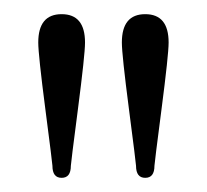

<svg xmlns="http://www.w3.org/2000/svg" viewBox="-20 -660 292 271"><path d="M34 -600Q34 -640 67 -640Q100 -640 100 -600Q100 -583 90 -506Q80 -429 80 -426Q80 -409 67 -409Q54 -409 54 -426Q54 -429 44 -506Q34 -583 34 -600ZM152 -600Q152 -640 185 -640Q218 -640 218 -600Q218 -583 208 -506Q198 -429 198 -426Q198 -409 185 -409Q172 -409 172 -426Q172 -429 162 -506Q152 -583 152 -600Z"/></svg>

Font: Unna
Style: Regular
Weight: 400
Designer: Jorge de Buen U.
Foundry: Omnibus-Type
Version: Version 2.006;PS 002.006;hotconv 1.0.70;makeotf.lib2.5.58329